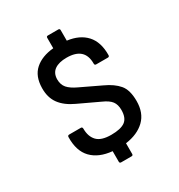

<svg xmlns="http://www.w3.org/2000/svg" viewBox="-193 -871 1016 1089"><g transform="rotate(-30 315.0 -326.5)"><path d="M282 89Q272 89 272 79V10Q186 2 139.5 -46Q93 -94 95 -184Q95 -195 106 -195H182Q192 -195 192 -183Q192 -132 219.5 -103Q247 -74 312 -74Q375 -74 403.5 -95Q432 -116 432 -168Q432 -203 416 -224.5Q400 -246 359 -264L225 -327Q164 -355 133.5 -396.5Q103 -438 104 -500Q105 -577 150 -617Q195 -657 272 -664V-732Q272 -742 282 -742H350Q360 -742 360 -732V-663Q439 -653 482 -606Q525 -559 524 -474Q524 -463 514 -463H437Q427 -463 427 -474Q428 -580 310 -580Q260 -580 232 -560.5Q204 -541 203 -501Q203 -465 222 -443Q241 -421 282 -402L414 -339Q471 -313 501.5 -277Q532 -241 532 -169Q532 -91 486 -46.5Q440 -2 360 9V79Q360 89 350 89Z"/></g></svg>

Font: Sofia Sans SemiBold
Style: Regular
Weight: 600
Designer: Botio Nikoltchev, Ani Petrova
Foundry: lettersoup
Version: Version 4.101; ttfautohint (v1.8.4.7-5d5b)